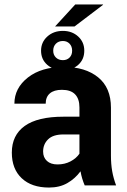

<svg xmlns="http://www.w3.org/2000/svg" viewBox="-20 -842 577 872"><path d="M364.7 0Q358.4 -14.6 353.5 -30.8Q348.6 -46.9 345.7 -64Q320.8 -30.3 285.6 -10.3Q250.5 9.8 202.6 9.8Q123.5 9.8 78.6 -32.5Q33.7 -74.7 33.7 -148.9Q33.7 -228 92.3 -270Q150.9 -312 268.1 -312H340.8V-354Q340.8 -393.1 321 -413.6Q301.3 -434.1 261.2 -434.1Q225.1 -434.1 206.3 -417.7Q187.5 -401.4 187.5 -371.1H45.4Q45.4 -441.9 106.7 -490Q168 -538.1 270.5 -538.1Q367.2 -538.1 425.5 -491Q483.9 -443.8 483.9 -353V-134.8Q483.9 -96.7 489.5 -64.7Q495.1 -32.7 507.3 0ZM241.2 -95.2Q273.9 -95.2 300 -108.9Q326.2 -122.6 340.8 -144V-231.4H268.1Q221.2 -231.4 198.5 -209.2Q175.8 -187 175.8 -153.8Q175.8 -127 193.1 -111.1Q210.4 -95.2 241.2 -95.2ZM321.8 -821.8H447.8L448.2 -820.3L318.4 -721.7H230ZM166.5 -611.8Q166.5 -650.4 194.8 -676Q223.1 -701.7 265.6 -701.7Q307.1 -701.7 335 -676.3Q362.8 -650.9 362.8 -611.8Q362.8 -571.8 335.2 -547.4Q307.6 -522.9 265.6 -522.9Q222.7 -522.9 194.6 -547.6Q166.5 -572.3 166.5 -611.8ZM221.7 -611.8Q221.7 -592.8 233.9 -580.8Q246.1 -568.8 265.6 -568.8Q284.2 -568.8 295.9 -580.6Q307.6 -592.3 307.6 -611.8Q307.6 -631.3 295.9 -643.6Q284.2 -655.8 265.6 -655.8Q246.1 -655.8 233.9 -643.6Q221.7 -631.3 221.7 -611.8Z"/></svg>

Font: Roboto Web
Style: Bold
Weight: 700
Designer: Google
Version: Version 1.200310; 2013